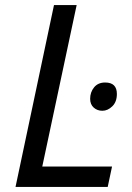

<svg xmlns="http://www.w3.org/2000/svg" viewBox="-20 -734 518 754"><path d="M41 0 192 -714H281L146 -80H420L403 0ZM382 -299Q362 -299 348 -311.5Q334 -324 334 -346Q334 -372 349.5 -391Q365 -410 393 -410Q439 -410 439 -365Q439 -334 421 -316.5Q403 -299 382 -299Z"/></svg>

Font: Noto Sans IKEA
Style: Italic
Weight: 400
Italic angle: -12°
Designer: Monotype Design Team
Foundry: Monotype Imaging Inc.
Version: Version 2.001